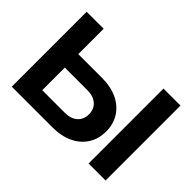

<svg xmlns="http://www.w3.org/2000/svg" viewBox="-134 -1055 1359 1359"><g transform="rotate(45 546.0 -375.0)"><path d="M77 0V-750H247V-59L170 -135H474Q533 -135 567.5 -165.5Q602 -196 602 -248Q602 -300 567.5 -330.5Q533 -361 474 -361H155V-496H483Q573 -496 638 -465Q703 -434 738.5 -378Q774 -322 774 -248Q774 -174 738.5 -118Q703 -62 638 -31Q573 0 483 0ZM846 -750H1016V0H846Z"/></g></svg>

Font: Unbounded Medium
Style: Regular
Weight: 500
Designer: Luke Prowse, Jean-Baptiste Morizot, Fátima Lázaro, Florian Runge
Foundry: NaN
Version: Version 1.700